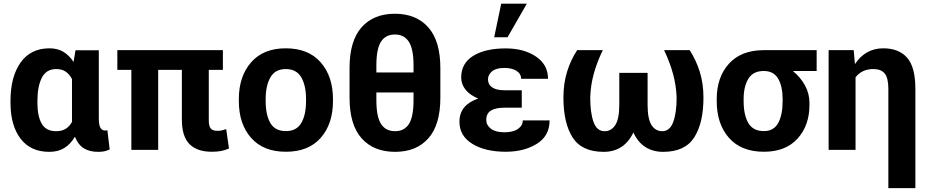

<svg xmlns="http://www.w3.org/2000/svg" viewBox="-20 -794 4921 1017"><path d="M503.4 -527.8V-168.5Q503.4 -131.3 512 -116.9Q520.5 -102.5 538.6 -102.5Q541.5 -102.5 543.9 -103Q546.4 -103.5 548.8 -104.5L561 -2.4Q545.4 4.9 531.7 7.6Q518.1 10.3 499.5 10.3Q453.6 10.3 423.3 -9Q393.1 -28.3 377 -69.8Q353 -29.8 320.3 -9.8Q287.6 10.3 241.2 10.3Q141.6 10.3 88.6 -59.8Q35.6 -129.9 35.6 -249.5V-259.8Q35.6 -387.2 88.9 -462.6Q142.1 -538.1 242.2 -538.1Q284.2 -538.1 315.2 -519.8Q346.2 -501.5 369.6 -465.8L379.9 -527.8ZM178.2 -249.5Q178.2 -178.7 200.9 -138.9Q223.6 -99.1 277.3 -99.1Q307.6 -99.1 327.9 -111.6Q348.1 -124 361.8 -148.9Q361.3 -152.8 361.3 -157Q361.3 -161.1 361.3 -168.5V-375.5Q347.7 -401.4 327.6 -414.8Q307.6 -428.2 278.3 -428.2Q225.1 -428.2 201.7 -382.3Q178.2 -336.4 178.2 -259.8Z M1160.6 -423.8H1085.9V-157.2Q1085.9 -125 1096.7 -113Q1107.4 -101.1 1130.4 -101.1Q1144.5 -101.1 1152.6 -102.8Q1160.6 -104.5 1178.2 -109.9L1192.9 -7.3Q1169.4 2.4 1149.2 6.1Q1128.9 9.8 1101.6 9.8Q1023.4 9.8 983.4 -31Q943.4 -71.8 943.4 -159.2V-423.8H817.9V0H675.8V-423.8H601.6V-528.3H1160.6Z M1245.1 -269Q1245.1 -389.6 1310.1 -463.9Q1375 -538.1 1493.7 -538.1Q1613.3 -538.1 1678.5 -463.9Q1743.7 -389.6 1743.7 -269V-258.8Q1743.7 -137.2 1678.7 -63.7Q1613.8 9.8 1494.6 9.8Q1375 9.8 1310.1 -63.7Q1245.1 -137.2 1245.1 -258.8ZM1387.2 -258.8Q1387.2 -185.1 1412.1 -142.3Q1437 -99.6 1494.6 -99.6Q1550.8 -99.6 1575.9 -142.6Q1601.1 -185.5 1601.1 -258.8V-269Q1601.1 -340.8 1575.7 -384.5Q1550.3 -428.2 1493.7 -428.2Q1437.5 -428.2 1412.4 -384.3Q1387.2 -340.3 1387.2 -269Z M2312.5 -276.9Q2312.5 -132.8 2249 -61.3Q2185.5 10.3 2072.8 10.3Q1959.5 10.3 1895.5 -61.3Q1831.5 -132.8 1831.5 -276.9V-433.6Q1831.5 -577.1 1895 -649.2Q1958.5 -721.2 2071.8 -721.2Q2184.6 -721.2 2248.5 -649.2Q2312.5 -577.1 2312.5 -433.6ZM2170.4 -304.2H1973.6V-263.2Q1973.6 -175.8 1998.3 -137.5Q2022.9 -99.1 2072.8 -99.1Q2121.6 -99.1 2146 -137.2Q2170.4 -175.3 2170.4 -263.2ZM1973.6 -410.2H2170.4V-448.2Q2170.4 -534.7 2145.5 -573Q2120.6 -611.3 2071.8 -611.3Q2022.5 -611.3 1998 -573Q1973.6 -534.7 1973.6 -448.2Z M2652.3 -223.6Q2605 -223.6 2580.3 -208.3Q2555.7 -192.9 2555.7 -158.7Q2555.7 -130.9 2580.3 -112.1Q2605 -93.3 2651.4 -93.3Q2698.2 -93.3 2723.6 -111.1Q2749 -128.9 2749 -156.2H2891.1Q2891.1 -73.7 2823.2 -32Q2755.4 9.8 2659.2 9.8Q2549.8 9.8 2481.7 -32.2Q2413.6 -74.2 2413.6 -149.4Q2413.6 -194.3 2438.7 -224.9Q2463.9 -255.4 2513.2 -272Q2469.7 -289.6 2446.3 -318.6Q2422.9 -347.7 2422.9 -383.8Q2422.9 -458.5 2486.3 -498Q2549.8 -537.6 2659.2 -537.6Q2755.4 -537.6 2819.1 -494.4Q2882.8 -451.2 2882.8 -376.5H2740.2Q2740.2 -403.3 2715.8 -418.7Q2691.4 -434.1 2651.9 -434.1Q2607.9 -434.1 2586.4 -416.3Q2564.9 -398.4 2564.9 -373.5Q2564.9 -346.2 2587.2 -331.1Q2609.4 -315.9 2652.3 -315.9H2743.7V-223.6ZM2634.8 -774.4H2770.5L2668.5 -596.7H2597.7Z M3172.9 -528.3Q3141.6 -463.9 3124.8 -401.9Q3107.9 -339.8 3106.4 -276.4Q3106.4 -197.3 3123.8 -148.2Q3141.1 -99.1 3182.6 -99.1Q3218.3 -99.1 3239.3 -131.8Q3260.3 -164.6 3260.3 -239.3V-408.2H3410.2V-239.3Q3410.2 -164.6 3430.9 -131.8Q3451.7 -99.1 3487.8 -99.1Q3528.3 -99.1 3546.1 -148.2Q3564 -197.3 3564 -276.4Q3562 -339.8 3545.2 -401.9Q3528.3 -463.9 3497.6 -528.3H3633.3Q3666.5 -477.1 3686.3 -414.8Q3706.1 -352.5 3706.1 -276.4Q3706.1 -142.6 3657.2 -66.2Q3608.4 10.3 3492.7 10.3Q3438 10.3 3398.2 -15.4Q3358.4 -41 3335 -92.3Q3310.5 -41 3271 -15.4Q3231.4 10.3 3177.7 10.3Q3061.5 10.3 3012.9 -66.2Q2964.4 -142.6 2964.4 -276.4Q2964.4 -352.5 2983.9 -414.8Q3003.4 -477.1 3037.1 -528.3Z M4305.7 -418H4181.6L4181.2 -416.5Q4220.2 -384.8 4243.9 -341.6Q4267.6 -298.3 4267.6 -249V-238.8Q4267.6 -128.9 4204.3 -59.6Q4141.1 9.8 4026.4 9.8Q3906.2 9.8 3841.3 -63.7Q3776.4 -137.2 3776.4 -258.8V-269Q3776.4 -385.3 3841.3 -456.8Q3906.2 -528.3 4025.4 -528.3H4305.7ZM3918.9 -258.8Q3918.9 -185.1 3943.8 -142.3Q3968.8 -99.6 4026.4 -99.6Q4078.6 -99.6 4102.1 -142.6Q4125.5 -185.5 4125.5 -258.8V-269Q4125.5 -336.4 4101.8 -377.2Q4078.1 -418 4025.4 -418Q3969.2 -418 3944.1 -377Q3918.9 -335.9 3918.9 -269Z M4502 -528.3 4508.3 -456.5 4509.8 -456.1Q4535.2 -495.1 4572.8 -516.6Q4610.4 -538.1 4658.7 -538.1Q4740.7 -538.1 4784.7 -488.5Q4828.6 -439 4828.6 -323.7V202.6H4685.5V-323.2Q4685.5 -380.9 4666.3 -404.5Q4647 -428.2 4606.4 -428.2Q4574.2 -428.2 4550.8 -416.7Q4527.3 -405.3 4511.7 -384.3V0H4369.1V-528.3Z"/></svg>

Font: Roboto Web
Style: Bold
Weight: 700
Designer: Google
Version: Version 1.200310; 2013